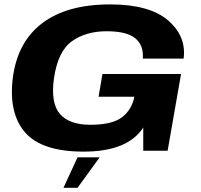

<svg xmlns="http://www.w3.org/2000/svg" viewBox="-20 -702 936 894"><path d="M369.5 4Q574 4 647 -108V0H760.5L823 -357.5H457L439 -251.5H605.5L602.5 -238Q585.5 -179.5 539.5 -150.2Q493.5 -121 400.5 -121Q303 -121 259.2 -171.2Q215.5 -221.5 231 -335.5Q249 -462.5 314.2 -509.5Q379.5 -556.5 476.5 -556.5Q569.5 -556.5 609.5 -524Q649.5 -491.5 645 -429H835Q848.5 -533.5 762 -607.5Q675.5 -681.5 492.5 -681.5Q292 -681.5 176.5 -594Q61 -506.5 39.5 -338.5Q19.5 -174 97.2 -85Q175 4 369.5 4ZM275.5 172.5H341L444 30.5H341Z"/></svg>

Font: Anybody Expanded
Style: Bold Italic
Weight: 700
Width: 7
Italic angle: -10°
Version: Version 1.113;gftools[0.9.25]